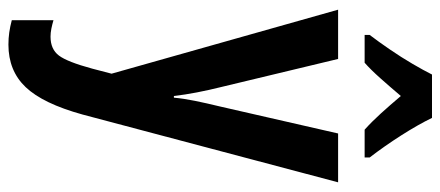

<svg xmlns="http://www.w3.org/2000/svg" viewBox="-315 -491 1046 456"><g transform="rotate(90 208.0 -263.0)"><path d="M3 -543H120L187 -264Q194 -236 199.5 -207.5Q205 -179 208 -153H212Q214 -176 219.5 -203Q225 -230 233 -263L297 -543H413L252 64Q226 158 187 199Q148 240 86 240Q71 240 57 238Q43 236 28 232V133Q38 136 48 138Q58 140 67 140Q97 140 112 120Q127 100 143 41L155 -5ZM260 -766Q276 -733 301.5 -693Q327 -653 354 -618V-606H288Q269 -623 249.5 -644.5Q230 -666 208 -692Q186 -666 165.5 -643Q145 -620 129 -606H63V-618Q79 -639 97.5 -666Q116 -693 131.5 -719.5Q147 -746 157 -766Z"/></g></svg>

Font: Noto Sans Arabic ExtCond SemBd
Style: Regular
Weight: 600
Width: 2
Designer: Monotype Design Team, Nadine Chahine, Nizar Qandah and Khaled Hosny
Foundry: Monotype Imaging Inc.
Version: Version 2.012; ttfautohint (v1.8.4.7-5d5b)